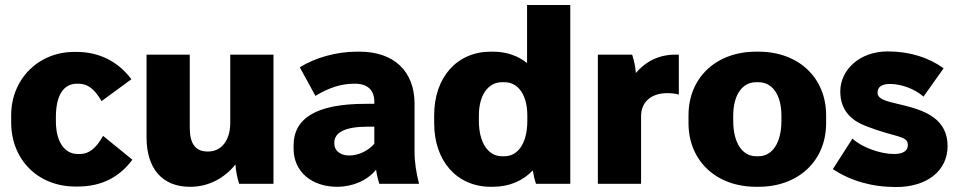

<svg xmlns="http://www.w3.org/2000/svg" viewBox="-20 -740 3852 773"><path d="M284 11H293C388 11 460 -26 513 -97L395 -193C367 -143 338 -120 302 -120H293C240 -120 205 -169 205 -252V-268C205 -357 236 -403 290 -403H295C332 -403 359 -384 389 -333L509 -421C455 -493 379 -531 288 -531H279C135 -531 25 -422 25 -276V-247C25 -99 131 11 284 11Z M744 12H747C820 12 884 -23 928 -78C929 -54 936 -20 943 0H1081V-520H907V-245C907 -177 873 -130 818 -130H816C767 -130 744 -161 744 -226V-520H570V-187C570 -61 634 12 744 12Z M1337 12C1401 12 1460 -14 1494 -57C1497 -36 1502 -16 1507 0H1667C1656 -45 1649 -84 1649 -130V-322C1649 -455 1564 -532 1428 -532H1417C1335 -532 1249 -508 1187 -469L1250 -354C1307 -389 1358 -403 1405 -403H1409C1462 -403 1487 -375 1487 -331V-322H1452C1255 -322 1162 -265 1162 -154V-141C1162 -49 1235 12 1337 12ZM1385 -114C1350 -114 1326 -134 1326 -161V-166C1326 -207 1371 -230 1459 -230H1487V-161C1459 -130 1421 -114 1385 -114Z M1956 12H1964C2030 12 2086 -12 2125 -54C2128 -35 2133 -14 2138 0H2276V-720H2102V-486C2065 -516 2018 -532 1964 -532H1956C1820 -532 1728 -429 1728 -276V-244C1728 -91 1820 12 1956 12ZM2001 -111C1945 -111 1908 -166 1908 -253V-275C1908 -357 1945 -409 2001 -409H2011C2067 -409 2103 -357 2103 -275V-253C2103 -166 2067 -111 2011 -111Z M2387 0H2561V-272C2561 -329 2601 -365 2667 -365C2683 -365 2702 -363 2713 -359V-520H2698C2633 -520 2578 -492 2540 -446C2539 -467 2532 -500 2525 -520H2387Z M3024 12H3034C3195 12 3306 -93 3306 -244V-276C3306 -427 3195 -532 3034 -532H3024C2863 -532 2752 -427 2752 -276V-244C2752 -93 2863 12 3024 12ZM3024 -111C2968 -111 2932 -166 2932 -253V-275C2932 -357 2968 -409 3024 -409H3034C3090 -409 3126 -357 3126 -275V-253C3126 -166 3090 -111 3034 -111Z M3588 13C3713 13 3795 -53 3795 -152C3795 -261 3704 -294 3626 -314C3565 -330 3513 -335 3513 -367C3513 -391 3532 -402 3563 -402C3609 -402 3663 -382 3698 -351L3779 -465C3720 -508 3643 -533 3554 -533C3439 -533 3363 -457 3363 -372C3363 -291 3413 -252 3470 -231C3586 -186 3635 -195 3635 -156C3635 -132 3615 -120 3579 -120C3524 -120 3449 -147 3412 -182L3333 -59C3405 -12 3489 13 3588 13Z"/></svg>

Font: Fixel Text ExtraBold
Style: Regular
Weight: 800
Width: 4
Designer: AlfaBravo + MacPaw
Foundry: Kyrylo Tkachov, Marchela Mozhyna, Serhii Makarenko, Maria Weinstein, Zakhar Kryvoshyya
Version: Version 1.211